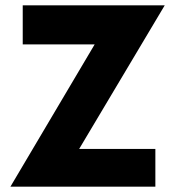

<svg xmlns="http://www.w3.org/2000/svg" viewBox="-20 -709 647 718"><path d="M65 -543H334L19 -11H561V-152H276L596 -689H65Z"/></svg>

Font: SpinnyJost
Style: Bold
Weight: 700
Version: Version 3.710